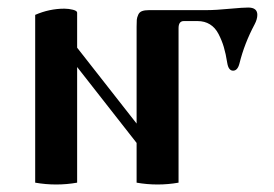

<svg xmlns="http://www.w3.org/2000/svg" viewBox="-20 -489 734 514"><path d="M74.2 0V-449.2Q112.3 -465.8 152.3 -465.8Q164.1 -465.8 175.3 -462.9Q186.5 -460 186.5 -455.1V-361.3L345.7 -158.2V-417.5Q345.7 -430.2 346.2 -436Q346.7 -441.9 349.9 -449.2Q353 -456.5 360.1 -459.2Q367.2 -461.9 379.4 -461.9H534.2Q557.1 -461.9 598.1 -465.8Q630.4 -468.8 644.5 -468.8Q668.9 -468.8 668.9 -449.2Q668.9 -437.5 661.6 -423.8Q634.3 -372.6 621.1 -319.3Q616.2 -299.8 604 -299.8Q591.8 -299.8 588.4 -320.3Q584.5 -345.2 579.1 -363.3Q573.7 -381.3 564.9 -398.2Q556.2 -415 542 -423.8Q527.8 -432.6 508.8 -432.6H472.2Q458 -432.6 458 -413.6V0Q430.2 4.9 401.9 4.9Q373.5 4.9 345.7 0V-106.4L186.5 -309.6V0Q158.7 4.9 130.4 4.9Q102.1 4.9 74.2 0Z"/></svg>

Font: Monomachus
Style: Medium
Weight: 500
Designer: Alexey Kryukov
Version: Version 1.0